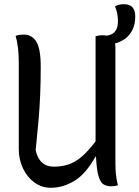

<svg xmlns="http://www.w3.org/2000/svg" viewBox="-20 -874 661 910"><path d="M221 16Q177 16 142.5 -9.5Q108 -35 88.5 -77Q69 -119 69 -166V-578Q69 -653 54 -704Q65 -708 74 -709Q83 -710 93 -710Q131 -710 152 -677Q173 -644 173 -558Q173 -489 170.5 -427Q168 -365 162.5 -301.5Q157 -238 149 -162Q166 -84 236 -84Q271 -84 302.5 -94Q334 -104 365.5 -130Q397 -156 433 -204V-206V-702Q448 -707 465 -707Q476 -707 485 -705Q493 -706 501 -708.5Q509 -711 516 -716Q527 -724 533 -738Q539 -752 539 -776Q539 -810 525 -844Q541 -854 568 -854Q621 -854 621 -796Q621 -759 608 -733Q595 -707 574 -691Q561 -682 549 -676.5Q537 -671 525 -668Q527 -660 527 -648V-100Q527 -72 529.5 -47Q532 -22 539 4Q524 9 508 9Q486 9 471 0Q456 -9 447 -39Q438 -69 435 -131H432Q387 -50 333 -17Q279 16 221 16Z"/></svg>

Font: Recursive Mn Csl St
Style: Regular
Weight: 400
Monospace: yes
Version: Version 1.079;hotconv 1.0.112;makeotfexe 2.5.65598; ttfautoh